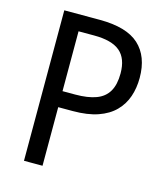

<svg xmlns="http://www.w3.org/2000/svg" viewBox="-108 -797 761 880"><g transform="rotate(15 273.0 -357.0)"><path d="M256 -714Q384 -714 443 -660Q502 -606 502 -504Q502 -456 488 -415Q474 -374 443.5 -343Q413 -312 364 -295Q315 -278 245 -278H176V0H88V-714ZM250 -638H176V-354H236Q296 -354 335 -368.5Q374 -383 393 -415.5Q412 -448 412 -501Q412 -572 373 -605Q334 -638 250 -638Z"/></g></svg>

Font: Noto Sans Khmer SemiCondensed
Style: Regular
Weight: 400
Width: 4
Designer: Danh Hong and the Monotype Design Team
Foundry: Monotype Imaging Inc.
Version: Version 2.004